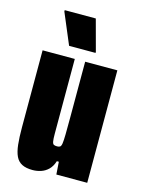

<svg xmlns="http://www.w3.org/2000/svg" viewBox="-110 -769 619 841"><g transform="rotate(15 199.5 -348.5)"><path d="M122 8Q92 8 73.5 -1.5Q55 -11 45.5 -31Q36 -51 32.5 -83Q29 -115 29 -161V-510H175V-236Q175 -195 175 -171Q175 -147 177 -136Q179 -125 184.5 -122.5Q190 -120 199 -120Q207 -120 212 -123Q217 -126 219 -138.5Q221 -151 221.5 -180Q222 -209 222 -259V-510H368V0H228L224 -57H215Q207 -32 192.5 -18Q178 -4 159.5 2Q141 8 122 8ZM136 -559 77 -699V-705H218L256 -564V-559Z"/></g></svg>

Font: Saira ExtraCondensed Black
Style: Regular
Weight: 900
Width: 2
Designer: Hector Gatti with collaboration of the Omnibus-Type team
Foundry: Omnibus-Type
Version: Version 1.101